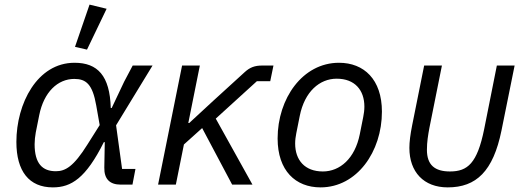

<svg xmlns="http://www.w3.org/2000/svg" viewBox="-20 -800 2281 832"><path d="M442 -762 368 -780 305 -597 357 -585ZM567 -68H509L483 -257L641 -516H555L518 -446L464 -332H460C456 -472 403 -528 303 -528C141 -528 51 -351 51 -185C51 -58 106 12 209 12C289 12 352 -28 430 -184H434L432 -74C431 -24 456 0 503 0H554ZM222 -58C164 -58 130 -91 130 -175C130 -191 132 -209 135 -226L150 -301C170 -401 230 -458 302 -458C353 -458 381 -435 397 -343L412 -258L359 -174C299 -78 263 -58 222 -58Z M986 0H1074L915 -286L1093 -448H1151L1165 -516H1116C1084 -516 1063 -508 1041 -488L905 -364L800 -267H796L846 -516H769L665 0H742L777 -174L856 -245Z M1369 12C1527 12 1635 -143 1635 -316C1635 -456 1557 -528 1449 -528C1291 -528 1183 -373 1183 -200C1183 -60 1261 12 1369 12ZM1379 -57C1301 -57 1259 -106 1259 -178C1259 -193 1261 -208 1264 -223L1279 -298C1300 -403 1365 -459 1439 -459C1517 -459 1559 -410 1559 -338C1559 -323 1557 -308 1554 -293L1539 -218C1518 -113 1453 -57 1379 -57Z M1895 -516H1818L1766 -257C1758 -217 1754 -185 1754 -159C1754 -55 1816 12 1920 12C2044 12 2117 -58 2153 -234L2210 -516H2133L2078 -240C2048 -92 2006 -57 1930 -57C1864 -57 1830 -85 1830 -151C1830 -185 1835 -215 1841 -247Z"/></svg>

Font: LVC Sans
Style: Italic
Weight: 400
Italic angle: -11.31°
Designer: Mike Abbink, Paul van der Laan, Pieter van Rosmalen
Foundry: Bold Monday
Version: Version 3.0